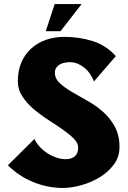

<svg xmlns="http://www.w3.org/2000/svg" viewBox="-20 -913 630 948"><path d="M325 -606Q312 -606 299 -603.5Q286 -601 275.5 -595Q265 -589 258 -579Q251 -569 251 -554Q251 -525 274.5 -503Q298 -481 333.5 -460Q369 -439 410.5 -416Q452 -393 487.5 -362Q523 -331 546.5 -288.5Q570 -246 570 -187Q570 -138 542 -100.5Q514 -63 472 -37.5Q430 -12 381 1.5Q332 15 291 15Q215 15 144 -14Q73 -43 19 -97L150 -227Q159 -207 176 -188.5Q193 -170 214 -156.5Q235 -143 258.5 -135Q282 -127 305 -127Q332 -127 349 -141Q366 -155 366 -184Q366 -207 344 -229Q322 -251 289 -274Q256 -297 217 -322Q178 -347 145 -375.5Q112 -404 90 -437.5Q68 -471 68 -511Q68 -563 85 -603.5Q102 -644 133 -672.5Q164 -701 206 -716Q248 -731 299 -731Q370 -731 436.5 -710.5Q503 -690 552 -636L444 -511Q437 -529 425.5 -546.5Q414 -564 398.5 -577Q383 -590 364.5 -598Q346 -606 325 -606ZM279 -759H206L250 -893H383Z"/></svg>

Font: CAT Rhythmus
Style: Regular
Weight: 400
Designer: Peter Wiegel nach alter Vorlage
Foundry: Peter Wiegel
Version: 1.000